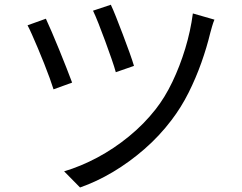

<svg xmlns="http://www.w3.org/2000/svg" viewBox="-20 -772 1040 824"><path d="M455.6 -751.7Q464.3 -733.9 478.1 -699.1Q491.9 -664.3 507.3 -623.8Q522.7 -583.3 535.8 -546.8Q548.8 -510.4 555 -489.2L477 -462.1Q471.3 -483.4 458.7 -519.6Q446.1 -555.8 431.4 -595.9Q416.7 -636 402.7 -671.3Q388.7 -706.6 379.2 -726.1ZM900.3 -687.7Q895.1 -675.5 890.4 -659.4Q885.6 -643.3 882.5 -631.2Q867.6 -569 844.2 -503.1Q820.8 -437.1 789.1 -373.8Q757.3 -310.5 715.7 -256.1Q664.5 -188.5 600 -132.3Q535.5 -76.1 465.2 -34.2Q394.9 7.7 323.5 32.6L255.2 -36.7Q327.1 -58.1 398 -96Q468.9 -133.8 533.3 -186.5Q597.8 -239.1 647.5 -302.5Q687.6 -353.4 719.8 -420.6Q752 -487.9 775 -563.5Q797.9 -639.1 807.7 -714.3ZM176.9 -691.7Q186.5 -671 202 -635.3Q217.5 -599.7 234.1 -558.5Q250.8 -517.3 265.6 -479.8Q280.5 -442.3 289.5 -417.5L209.7 -388.6Q203.9 -407.3 193.4 -436.5Q182.9 -465.7 169.4 -499.5Q155.9 -533.3 142.2 -565.9Q128.5 -598.5 116.9 -624.4Q105.4 -650.2 98.2 -663.4Z"/></svg>

Font: Noto Sans SC Thin
Style: Regular
Weight: 100
Designer: Ryoko NISHIZUKA 西塚涼子 (kana, bopomofo & ideographs); Paul D. Hunt (Latin, Greek & Cyrillic); Sandoll Communications 산돌커뮤니
Foundry: Adobe
Version: Version 2.004-H2;hotconv 1.0.118;makeotfexe 2.5.65603